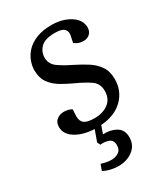

<svg xmlns="http://www.w3.org/2000/svg" viewBox="-185 -610 810 923"><g transform="rotate(-30 220.0 -148.5)"><path d="M195 226Q174 226 152.5 221Q131 216 113 206L125 173Q137 177 151.5 180Q166 183 181 183Q204 183 221 171.5Q238 160 238 135Q238 105 215 97.5Q192 90 170 93L162 76L184 14Q120 11 80 -14.5Q40 -40 40 -79Q40 -106 57 -119Q74 -132 96 -132Q121 -132 140 -121L138 -83Q138 -55 154.5 -43Q171 -31 211 -31Q257 -31 287.5 -54Q318 -77 318 -121Q318 -162 287 -183Q256 -204 212 -224Q179 -239 147 -257.5Q115 -276 94.5 -304Q74 -332 74 -376Q74 -398 83 -423.5Q92 -449 112.5 -471.5Q133 -494 168 -508.5Q203 -523 254 -523Q294 -523 327 -510.5Q360 -498 379.5 -476.5Q399 -455 399 -427Q399 -405 385.5 -392Q372 -379 351 -379Q333 -379 320.5 -384.5Q308 -390 301 -396L309 -435Q313 -456 299.5 -469Q286 -482 250 -482Q193 -482 170 -458.5Q147 -435 147 -403Q147 -367 177.5 -345.5Q208 -324 246 -306Q282 -288 314.5 -268Q347 -248 367.5 -219Q388 -190 388 -146Q388 -81 344 -37Q300 7 221 13L206 56Q248 54 278.5 72Q309 90 309 131Q309 175 276 200.5Q243 226 195 226Z"/></g></svg>

Font: Literata 36pt
Style: Italic
Weight: 400
Italic angle: -2°
Designer: Latin by Veronika Burian and Jose Scaglione. Greek by Irene Vlachou. Cyrillic by Vera Evstafieva
Foundry: TypeTogether
Version: Version 3.002